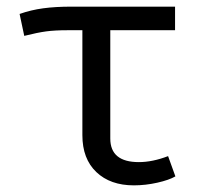

<svg xmlns="http://www.w3.org/2000/svg" viewBox="-20 -547 640 578"><path d="M508 -16Q489 -5 453.5 3Q418 11 383 11Q312 11 270 -29Q228 -69 228 -140V-456H183Q145 -456 119 -452.5Q93 -449 53 -439L39 -505Q73 -517 110 -522Q147 -527 195 -527H507V-456H312V-130Q312 -59 398 -59Q439 -59 486 -77Z"/></svg>

Font: FiraDG Mono
Style: Regular
Weight: 400
Designer: Carrois Corporate & Edenspiekermann AG
Foundry: Carrois Corporate GbR & Edenspiekermann AG
Version: Version 3.206